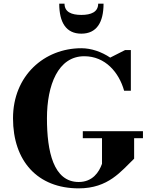

<svg xmlns="http://www.w3.org/2000/svg" viewBox="-20 -1025 826 1055"><path d="M334.5 -1005H305.5C305.5 -902 343 -840 427 -840C511 -840 549 -902 549 -1005H519.5C519.5 -959 480.5 -943 427 -943C373 -943 334.5 -959 334.5 -1005ZM435 -304V-265.5H540.5V-125C524.5 -79 488.5 -25 412.5 -25C273.5 -25 238 -193 238 -375C238 -557 299 -716 443 -716C559 -716 634 -626.5 662 -526.5H699V-750H667.5L585.5 -708.5C538 -740.5 481 -760 427 -760C224 -760 51.5 -610 51.5 -375C51.5 -140 186.5 10 412.5 10C575.5 10 645 -84 717 -153V-265.5H765.5V-304Z"/></svg>

Font: Bodoni* 06
Style: Bold
Weight: 700
Version: Version 2.2